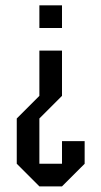

<svg xmlns="http://www.w3.org/2000/svg" viewBox="-20 -603 373 707"><path d="M125 -583.3H208.3V-500H125ZM125 -250V-416.7H208.3V-250L125 -166.7V0H208.3V-83.3H291.7V0L208.3 83.3H125L41.7 0V-166.7Z"/></svg>

Font: Yulong
Style: Regular
Weight: 400
Designer: GGBotNet
Foundry: f0n7.com
Version: 1.00